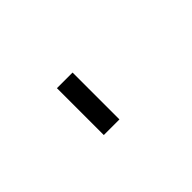

<svg xmlns="http://www.w3.org/2000/svg" viewBox="-22 -740 543 543"><g transform="rotate(-45 250.0 -468.0)"><path d="M187.5 -562.5H250V-375H187.5Z"/></g></svg>

Font: Pixel Operator Mono
Style: Regular
Weight: 400
Monospace: yes
Designer: Jayvee Enaguas (HarvettFox96)
Version: 2016.04.25